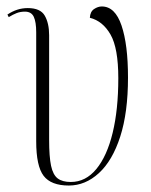

<svg xmlns="http://www.w3.org/2000/svg" viewBox="-20 -564 468 594"><path d="M193 10Q138 10 115 -20Q92 -50 92 -127V-464Q92 -496 84.5 -512Q77 -528 57 -528Q43 -528 31.5 -523.5Q20 -519 7 -511L3 -519Q18 -529 33.5 -534Q49 -539 66 -539Q105 -539 118.5 -515.5Q132 -492 132 -455V-132Q132 -79 138 -51Q144 -23 158.5 -12Q173 -1 199 -1Q245 -1 278 -41Q311 -81 328.5 -153Q346 -225 346 -322Q346 -415 322 -457Q298 -499 258 -509Q259 -528 271 -536Q283 -544 295 -544Q336 -544 356 -485Q376 -426 376 -324Q376 -216 352 -141.5Q328 -67 286 -28.5Q244 10 193 10Z"/></svg>

Font: Noto Serif Display ExtraCondensed ExtraLight
Style: Regular
Weight: 200
Width: 2
Designer: Monotype Design Team
Foundry: Monotype Imaging Inc.
Version: Version 2.009